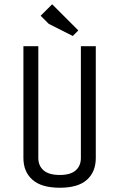

<svg xmlns="http://www.w3.org/2000/svg" viewBox="-20 -867 560 902"><path d="M360 -650H430V-125Q430 -60 388.5 -22.5Q347 15 261 15Q175 15 132.5 -22.5Q90 -60 90 -125V-650H160V-125Q160 -88 185 -66.5Q210 -45 261 -45Q311 -45 335.5 -66.5Q360 -88 360 -125ZM171 -793 225 -847 348 -724 322 -698 209 -755Z"/></svg>

Font: Unica One
Style: Regular
Weight: 400
Designer: Eduardo Rodriguez Tunni
Foundry: Eduardo Rodriguez Tunni
Version: Version 2.000; ttfautohint (v1.8.4.7-5d5b);gftools[0.9.23]